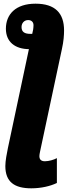

<svg xmlns="http://www.w3.org/2000/svg" viewBox="-20 -784 417 1043"><path d="M150 239C204 239 254 227 289 210V75C273 84 245 92 224 92C201 92 194 80 194 64C194 53 199 34 203 14L316 -516C326 -560 328 -595 328 -619C328 -713 279 -764 173 -764C65 -764 12 -706 12 -628C12 -557 61 -517 140 -517H137L23 20C17 49 9 90 9 118C9 204 58 239 150 239ZM146 -600C114 -600 97 -610 97 -637C97 -658 111 -675 133 -675C150 -675 162 -665 162 -647C162 -638 161 -631 160 -623L155 -600Z"/></svg>

Font: Noto Sans SemiCondensed Black
Style: Italic
Weight: 900
Width: 4
Italic angle: -12°
Designer: Monotype Design Team
Foundry: Monotype Imaging Inc.
Version: Version 2.013